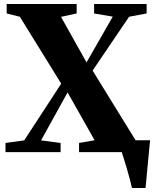

<svg xmlns="http://www.w3.org/2000/svg" viewBox="-20 -763 774 963"><path d="M642 180Q638.5 164 631.8 138.2Q625 112.5 616.8 84.5Q608.5 56.5 601.2 33.2Q594 10 590 -1.5L563.5 -59.5H733Q731 -44 728.8 -19.2Q726.5 5.5 723.8 34.5Q721 63.5 718.2 91.8Q715.5 120 713.5 143.5Q711.5 167 710 180ZM101.5 -59 287 -343.5 79.5 -679 13.5 -695.5V-743H364.5V-695.5L286 -678.5L414 -450L545.5 -679.5L452 -695.5V-743H715.5V-695.5L627.5 -679L444.5 -409L660 -59.5L726 -46V0H376.5V-46L454.5 -59.5L319 -299.5L186 -59L284 -46V0H7.5V-46Z"/></svg>

Font: Merriweather 72pt Black
Style: Regular
Weight: 900
Version: Version 2.100